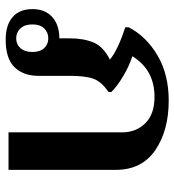

<svg xmlns="http://www.w3.org/2000/svg" viewBox="11 -615 614 676"><g transform="rotate(90 318.0 -277.0)"><path d="M12 -84Q12 -129 40 -154Q68 -179 115 -179V-216Q115 -264 129.5 -299Q144 -334 190 -357Q154 -386 76 -411V-423Q108 -485 175 -524.5Q242 -564 334 -564Q440 -564 509 -516.5Q578 -469 578 -378V0H446V-400Q446 -449 414 -481.5Q382 -514 321 -514Q226 -514 178 -436Q210 -426 246 -405Q282 -384 304 -362V-352Q268 -328 257.5 -299.5Q247 -271 247 -215V-105Q247 -52 216.5 -21Q186 10 120 10Q68 10 40 -14.5Q12 -39 12 -84ZM163 -84Q163 -111 149.5 -125.5Q136 -140 115 -140Q94 -140 80 -125.5Q66 -111 66 -84Q66 -57 80 -42Q94 -27 115 -27Q136 -27 149.5 -42Q163 -57 163 -84Z"/></g></svg>

Font: Trirong SemiBold
Style: Regular
Weight: 600
Designer: Katatrad Team
Foundry: CadsonDemak
Version: Version 1.001